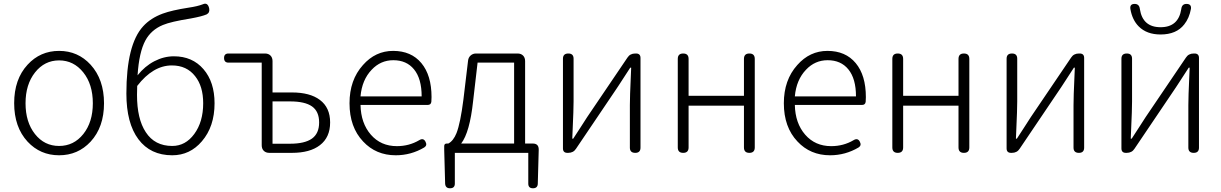

<svg xmlns="http://www.w3.org/2000/svg" viewBox="-20 -820 6552 1030"><path d="M297 13Q196 13 128 -60Q56 -138 56 -266.5Q56 -395 128 -473Q196 -547 297 -547Q398 -547 466 -473Q538 -394 538 -266Q538 -138 466 -60Q398 13 297 13ZM297 -37Q376 -37 427 -101Q478 -165 478 -266Q478 -368 426.5 -432Q375 -496 297 -496Q219 -496 168 -431.5Q117 -367 117 -266Q117 -165 167.5 -101Q218 -37 297 -37Z M904 13Q787 13 722.5 -73Q658 -159 658 -318Q658 -581 748 -679Q788 -723 853 -747Q902 -765 992 -779Q1040 -786 1068 -797Q1094 -809 1102 -776Q1107 -753 1089 -743Q1064 -732 1004 -721Q897 -704 854 -686Q791 -660 760 -603Q726 -540 718 -416Q757 -465 808 -491.5Q859 -518 913 -518Q1012 -518 1071.5 -449Q1131 -380 1131 -266Q1131 -141 1063 -62Q999 13 904 13ZM904 -37Q975 -37 1022 -101Q1070 -166 1070 -266Q1070 -357 1027 -411Q982 -469 902 -469Q801 -469 716 -359Q715 -344 715 -311Q715 -182 762 -111Q810 -37 904 -37Z M1425 0Q1406 0 1395 -11Q1384 -22 1384 -41V-484H1206Q1182 -484 1182 -509Q1182 -533 1206 -533H1312H1401Q1420 -533 1431 -522Q1442 -511 1442 -492V-324H1546Q1643 -324 1696 -284Q1751 -243 1751 -163Q1751 -83 1696 -41Q1643 0 1546 0ZM1442 -49H1536Q1615 -49 1653.5 -76.5Q1692 -104 1692 -163Q1692 -222 1654 -249Q1616 -276 1536 -276H1489H1442Z M2103 13Q1997 13 1928 -61Q1855 -138 1855 -266Q1855 -391 1927 -471Q1994 -547 2089 -547Q2186 -547 2240.5 -481.5Q2295 -416 2295 -299Q2295 -282 2294 -274Q2292 -257 2274 -257H2103H1914Q1916 -159 1969.5 -97.5Q2023 -36 2109 -36Q2175 -36 2229 -68Q2252 -82 2263 -59Q2273 -40 2256 -29Q2185 13 2103 13ZM1914 -303H2078H2242Q2242 -398 2201 -448Q2161 -497 2090 -497Q2022 -497 1974 -446Q1922 -392 1914 -303Z M2394 190Q2370 190 2368 166L2363 -15V-36Q2363 -50 2377 -50H2385Q2412 -64 2429 -106Q2450 -160 2466 -286L2491 -495Q2493 -512 2505 -522.5Q2517 -533 2534 -533H2756Q2775 -533 2786 -522Q2797 -511 2797 -492V-50H2838Q2870 -50 2870 -18V-15L2865 166Q2864 190 2839 190Q2814 190 2814 165V0H2617H2420V165Q2420 190 2394 190ZM2454 -50H2596H2738V-484H2542L2518 -277Q2500 -110 2454 -50Z M3024 0Q3000 0 3000 -24V-505Q3000 -533 3029 -533Q3057 -533 3057 -505V-276Q3057 -232 3052 -124Q3051 -92 3050 -76H3055Q3066 -93 3093 -134.5Q3120 -176 3130 -192L3346 -511Q3360 -533 3388 -533H3392Q3416 -533 3416 -509V-266V-28Q3416 0 3388 0Q3359 0 3359 -28V-256Q3359 -302 3364 -409Q3365 -441 3366 -457H3361Q3344 -430 3298 -360Q3290 -347 3286 -342L3070 -22Q3056 0 3028 0Z M3645 0Q3616 0 3616 -29V-504Q3616 -533 3645 -533Q3674 -533 3674 -504V-306H3971V-504Q3971 -533 4000 -533Q4029 -533 4029 -504V-29Q4029 0 4000 0Q3971 0 3971 -29V-253H3822H3674V-29Q3674 0 3645 0Z M4433 13Q4327 13 4258 -61Q4185 -138 4185 -266Q4185 -391 4257 -471Q4324 -547 4419 -547Q4516 -547 4570.5 -481.5Q4625 -416 4625 -299Q4625 -282 4624 -274Q4622 -257 4604 -257H4433H4244Q4246 -159 4299.5 -97.5Q4353 -36 4439 -36Q4505 -36 4559 -68Q4582 -82 4593 -59Q4603 -40 4586 -29Q4515 13 4433 13ZM4244 -303H4408H4572Q4572 -398 4531 -448Q4491 -497 4420 -497Q4352 -497 4304 -446Q4252 -392 4244 -303Z M4796 0Q4767 0 4767 -29V-504Q4767 -533 4796 -533Q4825 -533 4825 -504V-306H5122V-504Q5122 -533 5151 -533Q5180 -533 5180 -504V-29Q5180 0 5151 0Q5122 0 5122 -29V-253H4973H4825V-29Q4825 0 4796 0Z M5404 0Q5380 0 5380 -24V-505Q5380 -533 5409 -533Q5437 -533 5437 -505V-276Q5437 -232 5432 -124Q5431 -92 5430 -76H5435Q5446 -93 5473 -134.5Q5500 -176 5510 -192L5726 -511Q5740 -533 5768 -533H5772Q5796 -533 5796 -509V-266V-28Q5796 0 5768 0Q5739 0 5739 -28V-256Q5739 -302 5744 -409Q5745 -441 5746 -457H5741Q5724 -430 5678 -360Q5670 -347 5666 -342L5450 -22Q5436 0 5408 0Z M6020 0Q5996 0 5996 -24V-505Q5996 -533 6025 -533Q6053 -533 6053 -505V-276Q6053 -232 6048 -124Q6047 -92 6046 -76H6051Q6062 -93 6089 -134.5Q6116 -176 6126 -192L6342 -511Q6356 -533 6384 -533H6388Q6412 -533 6412 -509V-266V-28Q6412 0 6384 0Q6355 0 6355 -28V-256Q6355 -302 6360 -409Q6361 -441 6362 -457H6357Q6340 -430 6294 -360Q6286 -347 6282 -342L6066 -22Q6052 0 6024 0ZM6206 -635Q6132 -635 6089 -678Q6054 -713 6044 -772Q6040 -799 6067 -799Q6092 -799 6095 -771Q6110 -674 6206 -674Q6302 -674 6317 -771Q6320 -799 6345 -799Q6372 -799 6369 -773Q6360 -723 6333 -689Q6291 -635 6206 -635Z"/></svg>

Font: GenSenRounded TW L
Style: Regular
Weight: 300
Version: Version 1.501;PS 1;hotconv 16.6.51;makeotf.lib2.5.65220